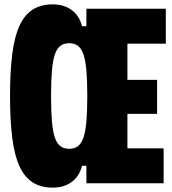

<svg xmlns="http://www.w3.org/2000/svg" viewBox="-20 -840 790 880"><path d="M222 20Q169 20 131.5 -3Q94 -26 70.5 -75.5Q47 -125 36.5 -205.5Q26 -286 26 -400Q26 -514 36.5 -594.5Q47 -675 70.5 -724.5Q94 -774 131.5 -797Q169 -820 222 -820Q273 -820 308.5 -794Q344 -768 356 -720H376V-800H740V-640H564V-474H700V-318H564V-160H730V0H376V-80H356Q344 -32 308.5 -6Q273 20 222 20ZM297 -158Q321 -158 337 -170Q353 -182 362.5 -209.5Q372 -237 376 -283.5Q380 -330 380 -400Q380 -470 376 -516.5Q372 -563 362.5 -590.5Q353 -618 337 -630Q321 -642 297 -642Q273 -642 257 -630Q241 -618 231.5 -590.5Q222 -563 218 -516.5Q214 -470 214 -400Q214 -330 218 -283.5Q222 -237 231.5 -209.5Q241 -182 257 -170Q273 -158 297 -158Z"/></svg>

Font: Martian Mono SemiExpanded ExtraBold
Style: Regular
Weight: 800
Width: 6
Designer: Roman Shamin
Foundry: Evil Martians
Version: Version 1.000